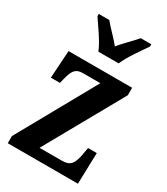

<svg xmlns="http://www.w3.org/2000/svg" viewBox="-190 -850 812 934"><g transform="rotate(30 216.0 -383.0)"><path d="M171 -606H285C303 -651 350 -715 376 -753V-766H317C294 -738 252 -700 228 -668C203 -700 162 -738 140 -766H81V-753C106 -715 154 -651 171 -606ZM12 0H406L411 -175H362L356 -142C346 -80 330 -58 284 -58H157L401 -494V-536H44L34 -381H85L91 -405C104 -459 118 -478 158 -478H256L12 -40Z"/></g></svg>

Font: Noto Serif Bengali ExtraCondensed
Style: Bold
Weight: 700
Width: 2
Designer: Juan Bruce, Universal Thirst, Indian Type Foundry and the Monotype Design Team.
Foundry: Monotype Imaging Inc.
Version: Version 2.003